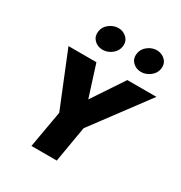

<svg xmlns="http://www.w3.org/2000/svg" viewBox="-219 -1125 1205 1280"><g transform="rotate(30 384.0 -485.5)"><path d="M214 -883Q219 -921 251 -946Q283 -971 322 -971Q360 -970 385.5 -944.5Q411 -919 406 -880Q401 -842 369 -817Q337 -792 298 -792Q259 -793 234 -818.5Q209 -844 214 -883ZM510 -883Q515 -921 547 -946Q579 -971 617 -971Q656 -970 681.5 -944.5Q707 -919 702 -880Q697 -842 664.5 -817Q632 -792 594 -792Q555 -793 530 -818.5Q505 -844 510 -883ZM544 -700H768L452 -276L405 0H210L260 -284L91 -700H306L383 -458Z"/></g></svg>

Font: Jost* Heavy
Style: Italic
Weight: 800
Italic angle: -10°
Version: Version 3.7